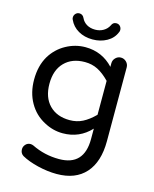

<svg xmlns="http://www.w3.org/2000/svg" viewBox="-133 -776 883 1099"><g transform="rotate(15 308.0 -226.0)"><path d="M171 -642Q168 -647 168 -655Q168 -668 177 -677.5Q186 -687 199 -687Q219 -687 228 -667Q238 -645 259 -632.5Q280 -620 309 -620Q336 -620 357.5 -632.5Q379 -645 390 -667Q398 -687 418 -687Q432 -687 440.5 -677.5Q449 -668 449 -655Q449 -647 446 -642Q431 -604 393.5 -583Q356 -562 309 -562Q261 -562 224.5 -583Q188 -604 171 -642ZM81 -395Q114 -449 168.5 -479Q223 -509 283 -509Q382 -509 449 -437V-458Q449 -477 462.5 -490.5Q476 -504 494 -504Q513 -504 526.5 -490.5Q540 -477 540 -458V-21Q540 102 480.5 168.5Q421 235 310 235Q256 235 198 221Q140 207 101 185Q82 173 82 149Q82 133 93.5 120.5Q105 108 122 108Q131 108 140 112Q215 149 301 149Q449 149 449 -9V-71Q382 1 283 1Q225 1 172 -28Q113 -59 79.5 -118Q46 -177 46 -254Q46 -336 81 -395ZM302 -82Q344 -82 378.5 -99.5Q413 -117 449 -153V-354Q413 -391 378.5 -408.5Q344 -426 302 -426Q226 -426 181.5 -380.5Q137 -335 137 -254Q137 -173 181.5 -127.5Q226 -82 302 -82Z"/></g></svg>

Font: 寒蝉全圆体
Style: Regular
Weight: 400
Designer: Warren2060
      Designed by Motoya company      

      [Varela Round]
      Joe Prince(Latin component); Avraham Cornf
Foundry: ChillType
Version: Version 3.200